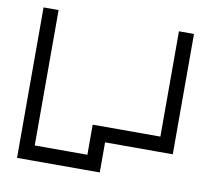

<svg xmlns="http://www.w3.org/2000/svg" viewBox="-74 -733 897 817"><g transform="rotate(10 374.5 -325.0)"><path d="M342.5 -130V-195H635V-650H700V-130H635H407.5V0H342.5H115H50V-650H115V-65H342.5ZM342.5 -130Z"/></g></svg>

Font: skuare
Style: Regular
Weight: 400
Designer: Dinesh Verma
Version: 0.0.1;FontRapid 1.4.1